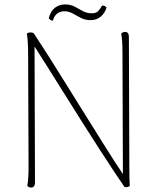

<svg xmlns="http://www.w3.org/2000/svg" viewBox="-20 -839 707 867"><path d="M121 8Q114 8 110 5.5Q106 3 103 0Q106 -12 107.5 -34.5Q109 -57 109 -87L107 -590Q107 -620 105.5 -647.5Q104 -675 101 -687Q107 -692 114 -692.5Q121 -693 126.5 -691.5Q132 -690 133 -688Q161 -646 200 -584.5Q239 -523 283 -452Q327 -381 372.5 -308.5Q418 -236 459.5 -169.5Q501 -103 535 -53L533 -600Q533 -630 531.5 -652.5Q530 -675 527 -687Q530 -690 534 -692.5Q538 -695 545 -695Q553 -695 557.5 -689.5Q562 -684 562 -673L564 -87Q564 -57 564.5 -34.5Q565 -12 566 0Q564 3 559 4.5Q554 6 549.5 6Q545 6 542 5Q525 -19 496 -63Q467 -107 430 -164Q393 -221 353 -284.5Q313 -348 273.5 -411Q234 -474 198.5 -530.5Q163 -587 136 -629L138 -14Q138 -4 133.5 2Q129 8 121 8ZM461 -805Q454 -780 435 -764Q416 -748 389 -748Q365 -748 345.5 -758Q326 -768 308.5 -778Q291 -788 271 -788Q252 -788 238.5 -778Q225 -768 219 -746Q214 -745 209 -748.5Q204 -752 200 -756Q208 -788 227.5 -803.5Q247 -819 274 -819Q299 -819 317.5 -809Q336 -799 354 -789Q372 -779 394 -779Q414 -779 423 -788.5Q432 -798 441 -814Q448 -814 452.5 -812Q457 -810 461 -805Z"/></svg>

Font: Arima Thin
Style: Regular
Weight: 100
Designer: Joana Correia and Natanael Gama
Foundry: NDISCOVER
Version: Version 1.101;gftools[0.9.23]